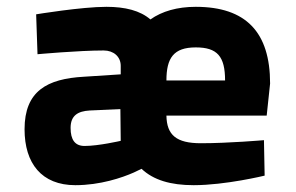

<svg xmlns="http://www.w3.org/2000/svg" viewBox="-20 -531 868 563"><path d="M569 -111C497 -111 469 -135 468 -192H762L772 -286C772 -437 701 -511 554 -511C500 -511 455 -498 421 -474C391 -500 347 -511 292 -511C219 -511 86 -489 86 -489L90 -372C90 -372 210 -383 284 -383C313 -383 334 -365 334 -338V-313L226 -306C118 -300 52 -264 52 -152C52 -52 102 12 201 12C274 12 338 -10 372 -25L395 -36C430 -3 480 12 548 12C641 12 756 -16 756 -16L754 -120C754 -120 651 -111 569 -111ZM228 -103C200 -103 187 -121 187 -156C187 -192 208 -205 243 -207L333 -211C333 -180 334 -149 334 -118C334 -118 269 -103 228 -103ZM468 -295C468 -361 489 -392 554 -392C617 -392 640 -366 640 -295Z"/></svg>

Font: TitilliumText22L
Style: 999 wt
Weight: 900
Designer: Campivisivi
Foundry: Campivisivi
Version: 1.000